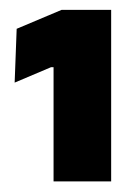

<svg xmlns="http://www.w3.org/2000/svg" viewBox="-20 -722 266 380"><path d="M86 -363V-589H81L9 -558.5L13 -665L102 -702.5H200V-363Z"/></svg>

Font: Anek Bangla ExtraBold
Style: Regular
Weight: 800
Designer: Sulekha Rajkumar (Bangla), Yesha Goshar (Latin)
Foundry: Ek Type
Version: Version 1.003